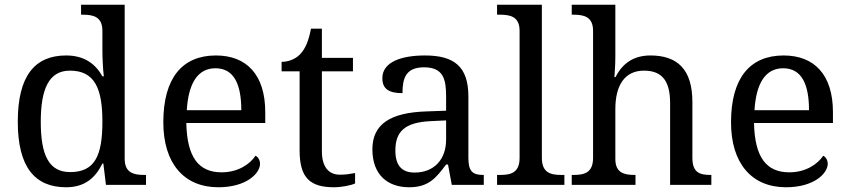

<svg xmlns="http://www.w3.org/2000/svg" viewBox="-20 -780 3584 810"><path d="M259 10C337 10 382 -29 412 -90H416L427 0H596V-42H588C544 -42 506 -51 506 -110V-760H322V-718H330C374 -718 412 -709 412 -650V-568C412 -536 414 -491 418 -458H412C383 -510 336 -546 259 -546C127 -546 55 -460 55 -267C55 -75 127 10 259 10ZM276 -54C187 -54 152 -124 152 -266C152 -406 187 -482 275 -482C380 -482 412 -406 412 -267C412 -123 380 -54 276 -54Z M901 10C1020 10 1077 -49 1077 -89C1077 -106 1067 -119 1058 -123C1034 -87 984 -53 915 -53C819 -53 769 -115 766 -261H1099V-307C1099 -465 1020 -546 891 -546C749 -546 669 -451 669 -264C669 -91 756 10 901 10ZM998 -315H768C775 -430 815 -492 889 -492C969 -492 998 -421 998 -315Z M1389 10C1421 10 1461 2 1478 -6V-50C1457 -46 1438 -43 1414 -43C1368 -43 1338 -74 1338 -142V-479H1469V-536H1338V-659H1292C1282 -608 1269 -575 1246 -551C1224 -528 1192 -519 1168 -519V-479H1244V-145C1244 -30 1288 10 1389 10Z M1706 10C1789 10 1820 -30 1862 -86H1870L1886 0H2021V-42H2018C1973 -42 1956 -58 1956 -114V-373C1956 -500 1895 -546 1773 -546C1674 -546 1593 -519 1593 -450C1593 -404 1622 -387 1678 -387C1678 -450 1692 -496 1769 -496C1851 -496 1862 -445 1862 -373V-313L1779 -310C1626 -305 1551 -256 1551 -150C1551 -41 1617 10 1706 10ZM1729 -52C1674 -52 1648 -83 1648 -145C1648 -223 1685 -264 1798 -269L1862 -272V-191C1862 -106 1810 -52 1729 -52Z M2077 0H2361V-42H2348C2303 -42 2266 -51 2266 -114V-760H2077V-718H2090C2134 -718 2172 -709 2172 -650V-114C2172 -51 2135 -42 2090 -42H2077Z M2392 0H2661V-42H2658C2614 -42 2576 -50 2576 -109V-320C2576 -418 2614 -482 2697 -482C2778 -482 2807 -432 2807 -345V0H2981V-42H2978C2933 -42 2901 -51 2901 -114V-350C2901 -487 2838 -546 2724 -546C2656 -546 2607 -515 2577 -455H2572C2572 -455 2576 -504 2576 -540V-760H2392V-718H2400C2444 -718 2482 -709 2482 -650V-114C2482 -51 2445 -42 2400 -42H2392Z M3296 10C3415 10 3472 -49 3472 -89C3472 -106 3462 -119 3453 -123C3429 -87 3379 -53 3310 -53C3214 -53 3164 -115 3161 -261H3494V-307C3494 -465 3415 -546 3286 -546C3144 -546 3064 -451 3064 -264C3064 -91 3151 10 3296 10ZM3393 -315H3163C3170 -430 3210 -492 3284 -492C3364 -492 3393 -421 3393 -315Z"/></svg>

Font: Noto Serif Devanagari
Style: Regular
Weight: 400
Designer: Universal Thirst, Indian Type Foundry and the Monotype Design Team
Foundry: Monotype Imaging Inc.
Version: Version 2.004